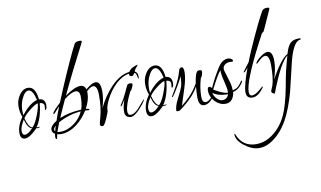

<svg xmlns="http://www.w3.org/2000/svg" viewBox="-100 -919 2573 1538"><g transform="rotate(-10 1186.0 -150.0)"><path d="M60 -3Q21 -3 21 -53Q21 -114 67 -178Q51 -217 51 -261Q51 -304 68 -336Q100 -399 150 -399Q212 -399 222 -293Q247 -292 259.5 -277.5Q272 -263 272 -237Q272 -217 267.5 -208.5Q263 -200 259 -200Q255 -200 255 -204Q255 -209 256.5 -216Q258 -223 258 -233Q258 -247 248 -254.5Q238 -262 223 -262Q211 -140 164 -75H195Q182 -67 172 -67Q170 -67 166.5 -68Q163 -69 161 -69Q163 -68 126 -36Q87 -3 60 -3ZM78 -189Q139 -271 206 -291Q186 -377 151 -377Q119 -377 92 -314Q75 -272 75 -225Q75 -206 78 -189ZM132 -80Q156 -102 181 -166Q207 -232 207 -263Q185 -260 138 -222Q92 -185 81 -163Q102 -87 132 -80ZM63 -33Q91 -33 128 -75Q95 -79 74 -154Q41 -99 41 -68Q41 -33 63 -33Z M305 45Q298 45 298 28Q298 17 301 1Q278 -13 278 -34Q278 -67 331 -99Q339 -123 349 -151Q359 -179 372 -210Q363 -201 352 -189Q341 -177 327 -161Q322 -156 319 -156Q316 -156 316 -160Q316 -176 383 -237Q426 -343 469.5 -442Q513 -541 557 -634Q561 -642 567 -653.5Q573 -665 581 -681Q592 -698 622 -698Q641 -698 641 -689Q641 -688 639 -684Q578 -566 528 -466Q478 -366 440 -284Q520 -341 566 -341Q614 -341 614 -275Q614 -218 578 -152Q606 -151 606 -142Q606 -138 600 -138Q595 -138 585 -139Q575 -140 571 -140Q533 -78 478 -36Q414 12 350 12Q330 12 317 8L314 29Q311 45 305 45ZM364 -116Q441 -148 541 -153Q556 -195 556 -255Q556 -305 522 -305Q487 -305 428 -259Q409 -218 393 -182Q377 -146 364 -116ZM346 -7Q404 -7 458 -46Q513 -86 535 -140Q437 -132 350 -84L322 -9Q327 -8 333 -7.5Q339 -7 346 -7ZM306 -18Q308 -28 311 -38.5Q314 -49 318 -62Q300 -46 300 -31Q300 -24 306 -18Z M683 7Q677 7 669 -1Q668 -3 668 -8Q668 -22 681 -65Q702 -139 702 -239Q702 -321 667 -321Q648 -321 620 -295Q594 -270 592 -270Q589 -270 589 -274Q589 -275 591 -281Q603 -303 636 -325Q669 -349 691 -349Q733 -349 733 -268Q733 -207 711 -135Q757 -230 821 -297Q905 -384 989 -384Q1040 -384 1040 -334Q1040 -318 1036 -318Q1034 -318 1032 -327Q1028 -353 1021 -362.5Q1014 -372 990 -372Q925 -372 860 -313Q807 -263 773 -194Q747 -140 748 -113V-110Q748 -98 726 -48Q702 6 691 6Q688 6 687 7Z M987 -347Q967 -347 967 -368Q967 -378 979.5 -392.5Q992 -407 1002 -412Q1038 -429 1045 -429Q1048 -429 1048 -427Q1048 -424 1025 -398Q1023 -396 1010 -367Q999 -347 987 -347ZM927 -26Q876 -26 876 -77Q876 -115 896 -173L878 -145Q865 -123 860 -123Q858 -123 858 -126Q858 -134 864 -141Q888 -174 917 -236Q920 -244 925.5 -256Q931 -268 939 -283Q944 -292 964 -292Q981 -292 981 -282Q981 -271 971 -252Q962 -232 954 -229Q902 -125 902 -76Q902 -43 924 -43Q960 -43 1003 -95Q1048 -147 1047 -147Q1049 -147 1049 -144Q1049 -143 1047 -137Q1038 -121 1024.5 -104.5Q1011 -88 994 -70Q950 -26 927 -26Z M1090 -3Q1051 -3 1051 -53Q1051 -114 1097 -178Q1081 -217 1081 -261Q1081 -304 1098 -336Q1130 -399 1180 -399Q1242 -399 1252 -293Q1277 -292 1289.5 -277.5Q1302 -263 1302 -237Q1302 -217 1297.5 -208.5Q1293 -200 1289 -200Q1285 -200 1285 -204Q1285 -209 1286.5 -216Q1288 -223 1288 -233Q1288 -247 1278 -254.5Q1268 -262 1253 -262Q1241 -140 1194 -75H1225Q1212 -67 1202 -67Q1200 -67 1196.5 -68Q1193 -69 1191 -69Q1193 -68 1156 -36Q1117 -3 1090 -3ZM1108 -189Q1169 -271 1236 -291Q1216 -377 1181 -377Q1149 -377 1122 -314Q1105 -272 1105 -225Q1105 -206 1108 -189ZM1162 -80Q1186 -102 1211 -166Q1237 -232 1237 -263Q1215 -260 1168 -222Q1122 -185 1111 -163Q1132 -87 1162 -80ZM1093 -33Q1121 -33 1158 -75Q1125 -79 1104 -154Q1071 -99 1071 -68Q1071 -33 1093 -33Z M1301 -6Q1290 -6 1290 -12Q1290 -48 1319 -104Q1355 -174 1361 -195Q1371 -229 1371 -279Q1368 -269 1358 -250Q1348 -231 1331 -202Q1315 -174 1302.5 -155.5Q1290 -137 1282 -126Q1282 -125 1280 -125Q1275 -125 1275 -129L1305 -180Q1330 -222 1345 -257.5Q1360 -293 1367 -321Q1373 -347 1391 -347Q1409 -347 1409 -305Q1409 -283 1403 -250Q1397 -217 1383 -174L1341 -43Q1378 -71 1412.5 -107Q1447 -143 1475 -190L1481 -200Q1492 -273 1508 -292Q1512 -299 1526 -299Q1547 -299 1547 -288Q1547 -258 1528 -233Q1506 -158 1506 -87Q1506 -39 1536 -39Q1551 -39 1571 -56Q1591 -73 1590 -73Q1593 -73 1593 -67V-65Q1559 -17 1517 -17Q1474 -17 1474 -91Q1474 -109 1475.5 -130Q1477 -151 1479 -176Q1441 -104 1354 -36Q1349 -32 1340 -25Q1331 -18 1320 -10Q1315 -6 1301 -6Z M1689 2Q1642 2 1604 -37Q1567 -77 1567 -124Q1567 -155 1583 -155Q1593 -155 1603 -140Q1633 -210 1688 -298Q1723 -352 1770 -352Q1780 -352 1793.5 -345Q1807 -338 1807 -328Q1807 -321 1794 -321Q1793 -321 1791 -321Q1789 -321 1786 -322H1778Q1756 -322 1739 -309Q1722 -296 1722 -274Q1722 -266 1725 -257L1749 -177Q1757 -153 1760 -132.5Q1763 -112 1763 -95Q1790 -99 1809 -115Q1821 -125 1841 -155Q1844 -159 1847 -159Q1850 -159 1850 -155Q1850 -154 1848 -148Q1814 -91 1764 -81Q1761 -46 1743 -23Q1724 2 1689 2ZM1722 -82Q1723 -86 1723 -89Q1723 -92 1723 -96Q1723 -109 1718.5 -131.5Q1714 -154 1706 -187Q1691 -250 1695 -271Q1669 -244 1610 -127Q1629 -117 1642.5 -109.5Q1656 -102 1664 -98Q1680 -91 1694.5 -87Q1709 -83 1722 -82ZM1668 -31Q1708 -31 1721 -70Q1641 -70 1599 -103Q1601 -81 1623 -55Q1646 -31 1668 -31Z M1911 -10Q1861 -10 1861 -61Q1861 -116 1912 -254Q1887 -220 1877 -220Q1874 -220 1874 -223Q1874 -224 1900 -258Q1913 -275 1920.5 -284.5Q1928 -294 1929 -297Q1934 -311 1943 -333Q1952 -355 1964 -383Q1986 -433 2009 -483.5Q2032 -534 2057 -585Q2065 -602 2077.5 -626Q2090 -650 2107 -681Q2118 -698 2148 -698Q2166 -698 2166 -689Q2166 -686 2165 -684L2111 -564L2089 -516Q2082 -512 2071 -501Q2071 -501 2060.5 -480Q2050 -459 2028 -418Q1887 -144 1887 -60Q1887 -27 1909 -27Q1934 -27 1968 -55Q2003 -84 2001 -84Q2005 -84 2005 -80Q2005 -76 2001 -72Q1957 -10 1911 -10Z M1893 398Q1837 398 1776 352Q1715 306 1715 256Q1715 252 1718 252Q1722 252 1723 258Q1765 363 1875 363Q1931 363 1979 336Q2072 284 2124 173Q2140 138 2155.5 84.5Q2171 31 2185 -41Q2191 -73 2200 -121Q2209 -169 2226 -232L2243 -294Q2180 -245 2092 -13Q2092 -11 2088 -11Q2081 -11 2073 -18Q2065 -25 2065 -33Q2065 -33 2073 -54Q2082 -74 2082 -75Q2101 -131 2101 -239Q2101 -321 2066 -321Q2047 -321 2019 -295Q1993 -270 1991 -270Q1988 -270 1988 -274Q1988 -275 1990 -281Q2004 -303 2035 -325Q2068 -349 2090 -349Q2132 -349 2132 -268Q2132 -202 2105 -122Q2188 -275 2246 -305Q2261 -359 2280 -381Q2305 -412 2354 -412Q2372 -412 2372 -406Q2372 -403 2367 -401Q2354 -398 2344 -393Q2298 -360 2266 -222Q2242 -121 2229 -66.5Q2216 -12 2214 -4Q2177 130 2130 216Q2069 325 1980 375Q1939 398 1893 398Z"/></g></svg>

Font: Love Light
Style: Regular
Weight: 400
Designer: Robert E. Leuschke
Foundry: Robert E. Leuschke
Version: Version 1.010; ttfautohint (v1.8.3)